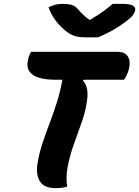

<svg xmlns="http://www.w3.org/2000/svg" viewBox="-20 -969 722 997"><path d="M329 0Q316 4 300.5 6Q285 8 270 8Q209 8 187.5 -27Q166 -62 174 -115Q183 -172 200 -223.5Q217 -275 236.5 -326Q256 -377 274 -433Q292 -489 304 -555H265Q221 -555 185.5 -564.5Q150 -574 133 -598Q116 -622 127 -666Q133 -688 142 -700H589Q630 -700 644.5 -674.5Q659 -649 650 -613Q646 -596 639 -581Q632 -566 624 -555H414L411 -550Q426 -534 431.5 -509.5Q437 -485 433 -455Q426 -396 405 -336.5Q384 -277 362.5 -217Q341 -157 330 -96Q326 -73 325.5 -48Q325 -23 329 0ZM489 -775H425Q390 -775 368 -782Q346 -789 322 -808Q257 -860 232 -931Q264 -949 306 -949Q332 -949 350.5 -944Q369 -939 382 -924Q394 -910 407 -897Q420 -884 443 -867H449Q492 -892 519.5 -912.5Q547 -933 565 -949H610Q654 -949 669 -940.5Q684 -932 682 -918Q681 -907 672.5 -894Q664 -881 645 -866Q576 -811 489 -775Z"/></svg>

Font: Recursive Sn Csl St XBd
Style: Italic
Weight: 800
Italic angle: -15°
Version: Version 1.079;hotconv 1.0.112;makeotfexe 2.5.65598; ttfautoh